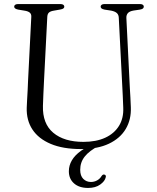

<svg xmlns="http://www.w3.org/2000/svg" viewBox="-20 -720 776 948"><path d="M457 -14.5 467 0.5Q421 24.5 398.5 52.8Q376 81 376 118.5Q376 148 391.2 163.2Q406.5 178.5 429 178.5Q445 178.5 459.2 170.8Q473.5 163 482 148.5Q485 144.5 488 142.8Q491 141 495 142Q499 142.5 501.5 146Q504 149.5 502 155.5Q498 174.5 474.8 191.2Q451.5 208 415 208Q371 208 345.5 185.5Q320 163 320 125.5Q320 97 334.8 71.8Q349.5 46.5 380 24.5Q410.5 2.5 457 -14.5ZM584 -289.5 566.5 -632Q566 -647 557.2 -655.2Q548.5 -663.5 529 -667.5L496.5 -672.5Q484.5 -675 480.8 -678.8Q477 -682.5 477 -687.5Q477 -693 482 -696.5Q487 -700 495.5 -700H671Q680.5 -700 685.2 -696.5Q690 -693 690 -687.5Q690 -682 686 -678.2Q682 -674.5 670.5 -672.5L640 -668Q619 -664.5 611 -654.8Q603 -645 604 -630.5L621 -287.5Q622.5 -263 623.8 -239.5Q625 -216 626 -190.5Q628.5 -130 601 -83.5Q573.5 -37 517.8 -10.5Q462 16 380 16Q291 16 230.5 -9.5Q170 -35 140 -80.8Q110 -126.5 112 -188.5Q112.5 -203.5 113.8 -226.2Q115 -249 116.5 -274.2Q118 -299.5 118.5 -321L134.5 -636.5Q135.5 -650.5 126.8 -657.8Q118 -665 100.5 -667.5L70 -672.5Q50 -676.5 50 -687Q50 -693 55 -696.5Q60 -700 69.5 -700H278.5Q287.5 -700 292.5 -696.5Q297.5 -693 297.5 -687Q297.5 -682 293.2 -678.5Q289 -675 277.5 -673L246.5 -667.5Q230 -665 222.2 -658.5Q214.5 -652 213.5 -637.5L197.5 -324.5Q195.5 -286 194.2 -255.2Q193 -224.5 192 -197.5Q189.5 -109.5 243 -64.5Q296.5 -19.5 392 -19.5Q455 -19.5 499.5 -40Q544 -60.5 567.5 -98.5Q591 -136.5 588.5 -189Q587.5 -223 586.2 -246.2Q585 -269.5 584 -289.5Z"/></svg>

Font: Fraunces Light
Style: Regular
Weight: 300
Version: Version 1.000;[b76b70a41]